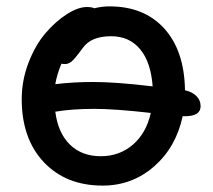

<svg xmlns="http://www.w3.org/2000/svg" viewBox="-20 -558 665 600"><path d="M300.8 22Q186 22 116.9 -51.3Q47.9 -124.5 47.9 -248Q47.9 -307.1 69.3 -362.5Q90.8 -418 122.6 -454.8Q154.3 -491.7 189.2 -513.9Q224.1 -536.1 252 -536.1Q265.6 -536.1 274.9 -532.2Q298.8 -538.1 321.8 -538.1Q430.7 -538.1 493.4 -468.8Q556.2 -399.4 558.1 -275.9Q579.6 -271.5 593.3 -258.3Q606.9 -245.1 606.9 -226.1Q606.9 -194.8 558.1 -194.8H550.8Q530.3 -98.1 461.7 -38.1Q393.1 22 300.8 22ZM271 -301.8Q342.8 -301.8 457 -288.1Q451.7 -363.3 418 -404.1Q384.3 -444.8 327.1 -444.8Q264.6 -444.8 238.8 -408.2Q212.9 -373 203.6 -365.7Q193.4 -357.9 184.1 -357.9Q175.8 -357.9 171.9 -358.9Q157.7 -324.7 152.8 -294.9Q207.5 -301.8 271 -301.8ZM274.9 -217.8Q205.6 -217.8 152.8 -209Q161.1 -143.1 198.2 -106.4Q235.4 -69.8 294.9 -69.8Q353 -69.8 395 -105.7Q437 -141.6 451.2 -205.1Q338.9 -217.8 274.9 -217.8Z"/></svg>

Font: Shantell Sans Irregular
Style: Regular
Weight: 500
Designer: Stephen Nixon, Anya Danilova, Shantell Martin
Foundry: Arrow Type
Version: Version 1.006;[9816181b4]